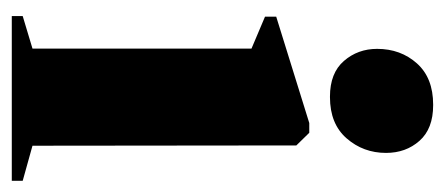

<svg xmlns="http://www.w3.org/2000/svg" viewBox="-240 -534 773 334"><g transform="rotate(90 147.0 -366.5)"><path d="M7.5 0V-19L64 -36V-417L8.5 -440.5V-460L193.5 -517.5H210.5L232.5 -495L233 -36L294 -19V0ZM147.5 -553.5Q106.5 -553.5 85.5 -577.8Q64.5 -602 64.5 -635.5Q64.5 -676.5 89.8 -704.8Q115 -733 161.5 -733H162.5Q203.5 -733 224.5 -709.2Q245.5 -685.5 245.5 -651Q245.5 -611.5 220.2 -582.5Q195 -553.5 148.5 -553.5Z"/></g></svg>

Font: Merriweather 144pt Black
Style: Regular
Weight: 900
Version: Version 2.100